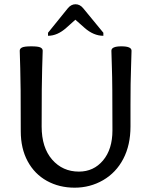

<svg xmlns="http://www.w3.org/2000/svg" viewBox="-20 -871 701 898"><path d="M329.1 6.8Q256.8 6.8 199.2 -25.1Q141.6 -57.1 109.4 -116.7Q77.1 -176.3 77.1 -257.3Q77.1 -490.2 74.7 -551.8Q72.3 -613.3 72.3 -633.8Q72.3 -643.6 83 -648.9Q93.8 -654.3 126 -654.3Q158.7 -654.3 169.2 -648.9Q179.7 -643.6 179.7 -633.8Q179.7 -613.3 177.2 -551.8Q174.8 -490.2 174.8 -279.3Q174.8 -180.7 223.9 -124.5Q272.9 -68.4 349.1 -68.4Q418 -68.4 461.9 -120.6Q505.9 -172.9 505.9 -261.2Q505.9 -490.2 503.4 -551.8Q501 -613.3 501 -633.8Q501 -654.3 547.9 -654.3Q595.2 -654.3 595.2 -633.8Q595.2 -613.3 592.8 -551.8Q590.3 -490.2 590.3 -378.9V-279.3Q590.3 -192.4 556.6 -127.9Q522.9 -63.5 462.2 -28.3Q401.4 6.8 329.1 6.8ZM463.4 -703.6Q417.5 -703.6 375 -741.2L332.5 -778.8L290.5 -741.2Q248.5 -703.6 204.6 -703.6V-717.8L296.9 -832Q312.5 -851.1 333 -851.1Q354 -851.1 369.1 -832.5L463.4 -717.8Z"/></svg>

Font: Bainsley
Style: Regular
Weight: 400
Designer: Paul James MIller
Foundry: High-Logic / Made with FontCreator
Version: Version 1.411;March 28, 2021;FontCreator 13.0.0.2683 64-bit